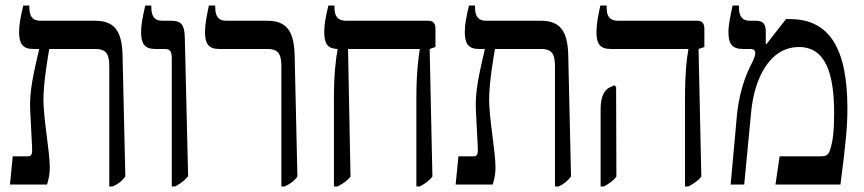

<svg xmlns="http://www.w3.org/2000/svg" viewBox="-20 -667 3123 694"><path d="M16 0H150C156 -20 160 -37 160 -62C160 -119 137 -237 137 -308C137 -369 154 -467 158 -490H325C370 -490 375 -464 375 -423V7H388C409 -3 421 -13 433 -29L423 -467C421 -557 392 -592 324 -592H126C96 -592 86 -610 86 -641V-647H64C55 -608 49 -579 49 -552C49 -509 62 -490 100 -490H121V-487C102 -405 86 -338 89 -272L96 -133C97 -113 95 -102 82 -102H26Z M601 7H613C631 -3 645 -12 660 -30L648 -531C647 -577 635 -592 600 -592H567C537 -592 527 -610 527 -641V-647H505C495 -602 490 -578 490 -551C490 -509 503 -490 541 -490H574C597 -490 601 -480 601 -452Z M997 7H1009C1030 -3 1043 -12 1055 -29L1045 -467C1043 -557 1014 -592 946 -592H798C768 -592 758 -610 758 -641V-647H735C727 -608 721 -579 721 -551C721 -509 734 -490 772 -490H947C992 -490 997 -464 997 -423Z M1187 7H1200C1219 -3 1235 -13 1247 -29L1238 -490H1497V-487C1492 -455 1485 -402 1485 -311V7H1497C1516 -3 1531 -13 1543 -29L1533 -490L1554 -497V-563C1554 -584 1545 -592 1528 -592H1230C1201 -592 1189 -608 1189 -640V-647H1167C1158 -610 1152 -581 1152 -551C1152 -508 1165 -491 1200 -490V-487C1194 -455 1187 -400 1187 -310Z M1627 0H1761C1767 -20 1771 -37 1771 -62C1771 -119 1748 -237 1748 -308C1748 -369 1765 -467 1769 -490H1936C1981 -490 1986 -464 1986 -423V7H1999C2020 -3 2032 -13 2044 -29L2034 -467C2032 -557 2003 -592 1935 -592H1737C1707 -592 1697 -610 1697 -641V-647H1675C1666 -608 1660 -579 1660 -552C1660 -509 1673 -490 1711 -490H1732V-487C1713 -405 1697 -338 1700 -272L1707 -133C1708 -113 1706 -102 1693 -102H1637Z M2456 7H2468C2487 -3 2503 -13 2515 -29L2505 -490L2526 -497V-563C2526 -584 2517 -592 2499 -592H2214C2186 -592 2173 -606 2173 -637V-647H2150C2142 -610 2136 -581 2136 -551C2136 -507 2150 -490 2188 -490H2468V-487C2462 -455 2456 -403 2456 -311ZM2151 7H2163C2182 -4 2197 -13 2208 -29L2207 -352L2201 -359L2182 -350C2166 -342 2151 -320 2151 -274Z M2621 0H2670L2695 -261C2706 -380 2760 -497 2868 -497C2963 -497 2995 -404 2995 -258C2995 -191 2990 -158 2983 -134C2976 -108 2970 -102 2945 -102H2798L2783 0H3018C3038 -156 3043 -212 3043 -275C3043 -494 2977 -598 2835 -598H2821L2750 -507L2748 -508V-551C2748 -578 2741 -592 2711 -592H2691C2661 -592 2651 -610 2651 -641V-647H2628C2620 -608 2613 -579 2613 -551C2613 -509 2626 -490 2665 -490H2693C2704 -490 2710 -485 2710 -475C2710 -469 2708 -460 2700 -444C2687 -418 2655 -357 2644 -254Z"/></svg>

Font: Noto Serif Hebrew Condensed Medium
Style: Regular
Weight: 500
Width: 3
Designer: Monotype Design Team
Foundry: Monotype Imaging Inc.
Version: Version 2.004